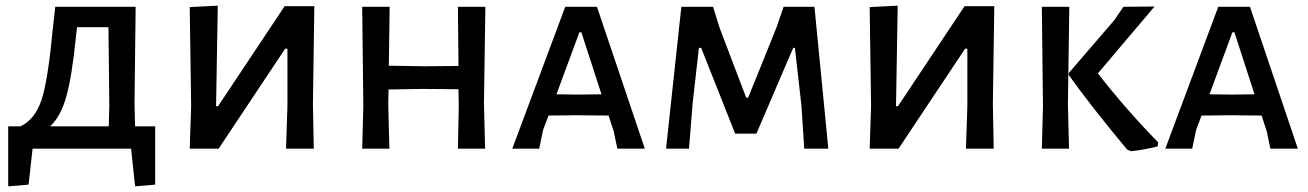

<svg xmlns="http://www.w3.org/2000/svg" viewBox="-20 -525 4618 678"><path d="M457 -79H528V127L457 133L443 0H95L81 127L9 133V-79H53Q104 -104 126.5 -172Q149 -240 165 -410L175 -499L174 -501H459L455 -159ZM364 -79 366 -150 363 -429H252L248 -393Q234 -254 214 -183.5Q194 -113 157 -79Z M650 0 655 -150 650 -500 749 -505 743 -150H750L985 -503H1090L1085 -159L1088 0H990L995 -150V-353H987L752 0Z M1694 -501 1689 -159 1693 0H1597L1600 -150L1599 -210L1470 -211L1352 -209L1351 -159L1355 0H1259L1263 -150L1259 -501H1356L1353 -293L1477 -291L1599 -292L1597 -501Z M2088 -501 2257 0H2160L2147 -62L2129 -117L2017 -118L1917 -117L1898 -67L1884 0H1789L1976 -501ZM2024 -191 2104 -192 2033 -411H2026L1945 -192Z M2856 -501 2905 0H2820L2810 -152L2787 -356H2781L2651 -53H2576L2456 -356H2448L2426 -161L2413 0H2332L2386 -501H2498L2521 -427L2615 -180H2622L2722 -428L2747 -501Z M3051 0 3056 -150 3051 -500 3150 -505 3144 -150H3151L3386 -503H3491L3486 -159L3489 0H3391L3396 -150V-353H3388L3153 0Z M4057 -502 3857 -266Q3952 -143 4070 -22L4068 -8Q4021 4 3974 9L3960 3Q3835 -147 3754 -260V-267L3915 -454L3947 -501ZM3756 -501 3751 -159 3755 0H3659L3663 -150L3659 -501Z M4394 -501 4563 0H4466L4453 -62L4435 -117L4323 -118L4223 -117L4204 -67L4190 0H4095L4282 -501ZM4330 -191 4410 -192 4339 -411H4332L4251 -192Z"/></svg>

Font: Alegreya Sans SC Medium
Style: Regular
Weight: 500
Designer: Juan Pablo del Peral
Foundry: Huerta Tipografica
Version: Version 2.001;PS 002.001;hotconv 1.0.88;makeotf.lib2.5.64775